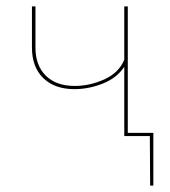

<svg xmlns="http://www.w3.org/2000/svg" viewBox="-20 -426 532 601"><path d="M460 -10V155H450L449 0H369V-217Q346 -182 302 -164.5Q258 -147 213 -147Q151 -147 115.5 -181.5Q80 -216 80 -277V-406H91V-277Q91 -221 123.5 -189Q156 -157 214 -157Q261 -157 306.5 -177.5Q352 -198 369 -239V-406H380V-10Z"/></svg>

Font: EauTestInfant Hairline
Style: Italic
Weight: 250
Italic angle: -12°
Designer: Christian Thalmann (Catharsis Fonts)
Version: Version 0.001;PS 000.001;hotconv 1.0.88;makeotf.lib2.5.64775